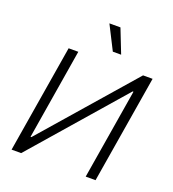

<svg xmlns="http://www.w3.org/2000/svg" viewBox="-168 -1090 1094 1217"><g transform="rotate(20 379.5 -482.0)"><path d="M170.5 -727.3 50.4 0H115.1L645.2 -609H650.9L550.4 0H616.8L736.9 -727.3H672.6L141.2 -117.5H135.5L235.8 -727.3ZM497.2 -802.9H441.1L359.4 -964.1H433.9Z"/></g></svg>

Font: Inter UI Light
Style: Italic
Weight: 300
Italic angle: 9.39999°
Designer: Rasmus Andersson
Foundry: rsms
Version: 3.2;8d6f07862